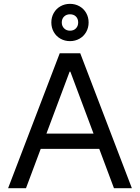

<svg xmlns="http://www.w3.org/2000/svg" viewBox="-20 -986 733 1006"><path d="M312.5 -707H400.4L670.9 0H577.1ZM293 -707H380.9V-610.4H312.5L380.9 -707L116.2 0H22.5ZM152.3 -286.1H541V-206.1H152.3ZM389.6 -868.2Q389.6 -887.7 377.9 -899.4Q366.2 -911.1 346.7 -911.1Q328.1 -911.1 315.9 -899.4Q303.7 -887.7 303.7 -868.2Q303.7 -849.6 315.9 -837.4Q328.1 -825.2 346.7 -825.2Q366.2 -825.2 377.9 -837.4Q389.6 -849.6 389.6 -868.2ZM249 -868.2Q249 -895.5 261.7 -918Q274.4 -940.4 296.9 -953.1Q319.3 -965.8 346.7 -965.8Q374 -965.8 396.5 -953.1Q418.9 -940.4 431.6 -918Q444.3 -895.5 444.3 -868.2Q444.3 -840.8 431.6 -818.4Q418.9 -795.9 396.5 -783.2Q374 -770.5 346.7 -770.5Q319.3 -770.5 296.9 -783.2Q274.4 -795.9 261.7 -818.4Q249 -840.8 249 -868.2Z"/></svg>

Font: Wanted Sans Variable
Style: Regular
Weight: 400
Designer: Original Design by Kil Hyung-jin and Kang Hanbin, Wanted Lab, Inc; Hangeul from Source Han Sans by Jang Soo-young and Ka
Foundry: Wanted Lab, Inc.
Version: Version 1.003;Glyphs 3.2 (3227)